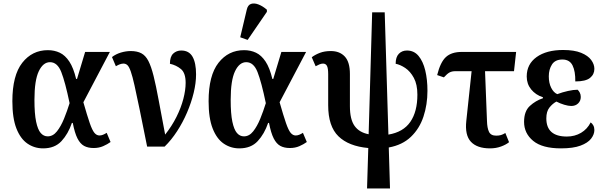

<svg xmlns="http://www.w3.org/2000/svg" viewBox="-20 -830 3420 1087"><path d="M224 10Q175 10 135.5 -17Q96 -44 73 -102.5Q50 -161 50 -257Q50 -403 106 -474.5Q162 -546 251 -546Q288 -546 318.5 -531.5Q349 -517 372.5 -481.5Q396 -446 411 -383H416L462 -536H602L452 -251Q474 -174 488 -133.5Q502 -93 514.5 -78Q527 -63 543 -63Q553 -63 563 -67Q573 -71 584 -78L606 -26Q588 -13 564 -2.5Q540 8 510 8Q478 8 456 -4Q434 -16 418.5 -46.5Q403 -77 392 -134H387Q366 -72 328 -31Q290 10 224 10ZM250 -58Q280 -58 302.5 -86.5Q325 -115 342.5 -158Q360 -201 374 -246Q349 -366 327 -422Q305 -478 263 -478Q224 -478 199.5 -426.5Q175 -375 175 -265Q175 -186 184.5 -141Q194 -96 210.5 -77Q227 -58 250 -58Z M813 0Q788 -126 770.5 -210.5Q753 -295 741.5 -346.5Q730 -398 720.5 -425Q711 -452 701.5 -461Q692 -470 679 -470Q661 -470 636 -455L614 -507Q636 -524 664.5 -532.5Q693 -541 720 -541Q756 -541 780 -528.5Q804 -516 820 -485Q836 -454 849.5 -400Q863 -346 878 -264.5Q893 -183 915 -68Q953 -116 979 -168Q1005 -220 1018 -270Q1031 -320 1031 -361Q1031 -417 1004.5 -439Q978 -461 942 -469Q942 -509 960.5 -526.5Q979 -544 1006 -544Q1050 -544 1070 -509Q1090 -474 1090 -409Q1090 -360 1076.5 -304.5Q1063 -249 1039 -193Q1015 -137 982.5 -87Q950 -37 912 0Z M1335 10Q1286 10 1246.5 -17Q1207 -44 1184 -102.5Q1161 -161 1161 -257Q1161 -403 1217 -474.5Q1273 -546 1362 -546Q1399 -546 1429.5 -531.5Q1460 -517 1483.5 -481.5Q1507 -446 1522 -383H1527L1573 -536H1713L1563 -251Q1585 -174 1599 -133.5Q1613 -93 1625.5 -78Q1638 -63 1654 -63Q1664 -63 1674 -67Q1684 -71 1695 -78L1717 -26Q1699 -13 1675 -2.5Q1651 8 1621 8Q1589 8 1567 -4Q1545 -16 1529.5 -46.5Q1514 -77 1503 -134H1498Q1477 -72 1439 -31Q1401 10 1335 10ZM1361 -58Q1391 -58 1413.5 -86.5Q1436 -115 1453.5 -158Q1471 -201 1485 -246Q1460 -366 1438 -422Q1416 -478 1374 -478Q1335 -478 1310.5 -426.5Q1286 -375 1286 -265Q1286 -186 1295.5 -141Q1305 -96 1321.5 -77Q1338 -58 1361 -58ZM1382 -604 1340 -619 1377 -775Q1383 -802 1401.5 -808Q1420 -814 1444 -804.5Q1468 -795 1491 -775V-763Z M2058 237 2065 8Q1954 -2 1896 -58.5Q1838 -115 1838 -234V-410Q1838 -444 1831 -457Q1824 -470 1809 -470Q1799 -470 1788.5 -465.5Q1778 -461 1767 -455L1745 -506Q1765 -521 1791.5 -531Q1818 -541 1853 -541Q1903 -541 1932 -510Q1961 -479 1961 -411V-229Q1961 -154 1987.5 -117Q2014 -80 2067 -70L2087 -760H2158L2179 -68Q2263 -82 2303 -140Q2343 -198 2343 -294Q2343 -352 2323 -389Q2303 -426 2274.5 -445Q2246 -464 2220 -469Q2220 -507 2238 -525.5Q2256 -544 2284 -544Q2324 -544 2349.5 -513.5Q2375 -483 2387.5 -431.5Q2400 -380 2400 -316Q2400 -238 2377.5 -170Q2355 -102 2306.5 -55.5Q2258 -9 2181 5L2188 237Z M2754 10Q2681 10 2646 -27.5Q2611 -65 2620 -146L2650 -427H2559Q2539 -427 2525.5 -420Q2512 -413 2493 -392L2455 -405Q2473 -478 2504.5 -507Q2536 -536 2594 -536H2902L2890 -427H2726L2737 -146Q2738 -105 2748.5 -83.5Q2759 -62 2789 -62Q2805 -62 2816.5 -65.5Q2828 -69 2841 -77L2862 -25Q2845 -11 2816.5 -0.5Q2788 10 2754 10Z M3156 10Q3050 10 2998.5 -32.5Q2947 -75 2947 -140Q2947 -200 2979.5 -230Q3012 -260 3054 -274V-279Q3012 -293 2987 -324Q2962 -355 2962 -397Q2962 -467 3018 -507Q3074 -547 3168 -547Q3231 -547 3270 -531Q3309 -515 3327 -490.5Q3345 -466 3345 -440Q3345 -409 3320.5 -389Q3296 -369 3237 -369Q3238 -426 3221.5 -459.5Q3205 -493 3164 -493Q3123 -493 3105 -465Q3087 -437 3087 -398Q3087 -360 3100.5 -333Q3114 -306 3135 -297Q3164 -308 3195.5 -315Q3227 -322 3250 -322Q3257 -316 3262.5 -305.5Q3268 -295 3268 -281Q3268 -259 3253 -244.5Q3238 -230 3214 -230Q3198 -230 3174.5 -237Q3151 -244 3130 -255Q3108 -243 3090.5 -221Q3073 -199 3073 -160Q3073 -57 3189 -57Q3234 -57 3269.5 -78Q3305 -99 3324 -137Q3333 -131 3339 -120Q3345 -109 3345 -94Q3345 -69 3326.5 -45Q3308 -21 3266.5 -5.5Q3225 10 3156 10Z"/></svg>

Font: Noto Serif SemiCondensed SemiBold
Style: Regular
Weight: 600
Width: 4
Designer: Monotype Design Team
Foundry: Monotype Imaging Inc.
Version: Version 2.013; ttfautohint (v1.8.4.7-5d5b)